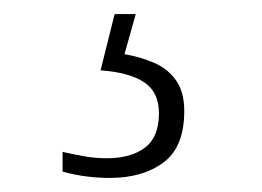

<svg xmlns="http://www.w3.org/2000/svg" viewBox="-20 -29 373 273"><path d="M136 224Q121 224 104 222Q87 220 69 215V187Q87 191 101.5 193.5Q116 196 132 196Q166 196 186 181Q206 166 206 132Q206 102 185 88Q164 74 123 71L143 -9H173L157 48Q180 52 199.5 60.5Q219 69 230.5 85.5Q242 102 242 129Q242 180 212.5 202Q183 224 136 224Z"/></svg>

Font: Noto Serif Armenian ExtraLight
Style: Regular
Weight: 250
Version: Version 2.007